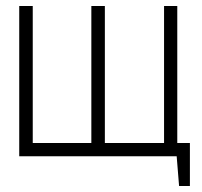

<svg xmlns="http://www.w3.org/2000/svg" viewBox="-20 -520 671 639"><path d="M556 -44V0H568L576 99H612V-44ZM526 -500V-44H329V-500H284V-44H89V-500H44V0H570V-500Z"/></svg>

Font: Advent Pro Light
Style: Regular
Weight: 300
Version: Version 3.000